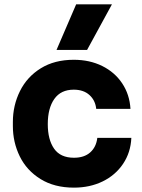

<svg xmlns="http://www.w3.org/2000/svg" viewBox="-20 -841 651 880"><path d="M39 -263V-282Q39 -358 71.5 -423.5Q104 -489 167 -528Q230 -567 318 -567Q391 -567 448.5 -538.5Q506 -510 540 -459Q574 -408 578 -342H421Q417 -381 390 -405.5Q363 -430 318 -430Q259 -430 229 -387.5Q199 -345 199 -272Q199 -201 228 -159.5Q257 -118 319 -118Q366 -118 393.5 -142.5Q421 -167 426 -209H582Q579 -142 544 -90Q509 -38 450.5 -9.5Q392 19 319 19Q229 19 165.5 -20.5Q102 -60 70.5 -124.5Q39 -189 39 -263ZM329 -821H493L379 -612H239Z"/></svg>

Font: Sora-SIA
Style: Bold
Weight: 700
Designer: Jonathan Barnbrook, Julián Moncada
Foundry: Barnbrook Fonts
Version: Version 2.000